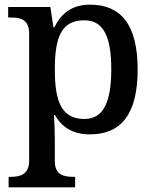

<svg xmlns="http://www.w3.org/2000/svg" viewBox="-20 -566 663 823"><path d="M17 237H302V192H294C254 192 215 184 215 125V40C215 13 214 -34 211 -73H215C244 -23 290 10 365 10C498 10 570 -75 570 -268C570 -461 498 -546 366 -546C288 -546 242 -508 213 -449H209L196 -536H15V-491H27C69 -491 105 -482 105 -422V122C105 183 66 192 26 192H17ZM342 -56C244 -56 215 -130 215 -268C215 -409 244 -479 342 -479C424 -479 457 -408 457 -269C457 -130 424 -56 342 -56Z"/></svg>

Font: Noto Serif Devanagari Medium
Style: Regular
Weight: 500
Designer: Universal Thirst, Indian Type Foundry and the Monotype Design Team
Foundry: Monotype Imaging Inc.
Version: Version 2.004